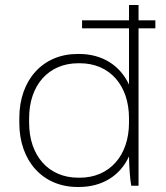

<svg xmlns="http://www.w3.org/2000/svg" viewBox="-20 -740 662 765"><path d="M289 5H295C387 5 459 -40 494 -117V-113C495 -72 498 -26 503 0H532V-627H599V-659H532V-720H494V-659H307V-627H494V-403C458 -480 387 -525 295 -525H289C151 -525 57 -422 57 -270V-250C57 -98 151 5 289 5ZM292 -32C173 -32 96 -120 96 -251V-269C96 -400 173 -488 292 -488H298C417 -488 494 -400 494 -269V-251C494 -121 417 -32 298 -32Z"/></svg>

Font: Fixel Text ExtraLight
Style: Regular
Weight: 200
Width: 4
Designer: AlfaBravo + MacPaw
Foundry: Kyrylo Tkachov, Marchela Mozhyna, Serhii Makarenko, Maria Weinstein, Zakhar Kryvoshyya
Version: Version 1.211